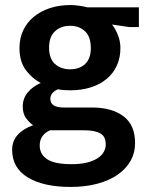

<svg xmlns="http://www.w3.org/2000/svg" viewBox="-20 -504 598 759"><path d="M57 -314Q57 -353 72 -384.5Q87 -416 114 -438Q141 -460 177.5 -472Q214 -484 258 -484Q274 -484 292 -481.5Q310 -479 326 -475H529V-397H491L423 -407Q437 -389 446.5 -364.5Q456 -340 456 -314Q456 -276 442 -245Q428 -214 401.5 -192Q375 -170 338.5 -158.5Q302 -147 257 -147Q229 -147 209 -151Q179 -138 179 -113Q179 -79 232 -79H344Q422 -79 468 -44.5Q514 -10 514 61Q514 100 496 132Q478 164 444.5 187Q411 210 364 222.5Q317 235 259 235Q152 235 90 197.5Q28 160 28 88Q28 53 50.5 28.5Q73 4 111 -9Q95 -20 82.5 -37.5Q70 -55 70 -83Q70 -115 89.5 -138.5Q109 -162 141 -176Q108 -193 82.5 -226.5Q57 -260 57 -314ZM178 11Q159 19 148 34Q137 49 137 71Q137 106 166.5 125.5Q196 145 263 145Q299 145 324.5 138.5Q350 132 366.5 121Q383 110 390.5 96Q398 82 398 67Q398 35 376 23Q354 11 313 11ZM339 -314Q339 -359 316 -380.5Q293 -402 257 -402Q220 -402 197 -380Q174 -358 174 -316Q174 -272 197.5 -251Q221 -230 257 -230Q294 -230 316.5 -251Q339 -272 339 -314Z"/></svg>

Font: Ek Mukta SemiBold
Style: Regular
Weight: 600
Designer: Girish Dalvi and Yashodeep Gholap
Foundry: Ek Type
Version: Version 2.538;PS 1.002;hotconv 16.6.51;makeotf.lib2.5.65220;